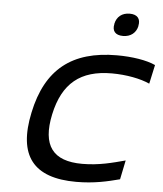

<svg xmlns="http://www.w3.org/2000/svg" viewBox="-60 -957 867 1019"><g transform="rotate(5 373.5 -448.0)"><path d="M725 -544 747 -645C700 -667 622 -679 542 -679C302 -679 165 -571 116 -337C66 -103 156 9 384 9C479 9 550 -8 615 -25L636 -127C568 -109 497 -89 407 -89C251 -89 190 -168 226 -337C262 -505 356 -581 523 -581C601 -581 677 -566 725 -544ZM513 -843C505 -807 522 -784 564 -784C605 -784 633 -807 641 -843V-845C649 -882 631 -905 590 -905C548 -905 521 -882 513 -845Z"/></g></svg>

Font: LT Wave Text Medium Italic
Style: Regular
Weight: 500
Designer: Daniel Lyons
Version: Version 2.5 (Glyphs App)